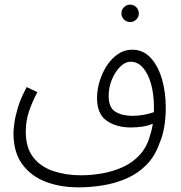

<svg xmlns="http://www.w3.org/2000/svg" viewBox="-20 -619 781 827"><path d="M318 188Q240 188 177 164Q114 140 76 88.5Q38 37 38 -46Q38 -58 41.5 -86.5Q45 -115 57 -155.5Q69 -196 95 -244L141 -222Q119 -181 105 -139.5Q91 -98 91 -53Q91 18 123.5 59Q156 100 210 118Q264 136 328 136Q375 136 422 127.5Q469 119 510.5 100Q552 81 582.5 47.5Q613 14 626 -35Q634 -57 638 -86Q617 -77 592.5 -73.5Q568 -70 544 -70Q481 -70 439.5 -99Q398 -128 398 -196Q398 -232 409 -268.5Q420 -305 440 -336Q460 -367 488 -386Q516 -405 549 -405Q596 -405 628 -371Q660 -337 677 -280.5Q694 -224 694 -156Q694 -112 687.5 -73Q681 -34 667 -2Q647 55 610 92Q573 129 524.5 150Q476 171 422.5 179.5Q369 188 318 188ZM448 -206Q448 -155 477.5 -137.5Q507 -120 551 -120Q575 -120 599.5 -124.5Q624 -129 643 -136Q643 -147 643 -158Q643 -212 631 -256Q619 -300 596.5 -326.5Q574 -353 543 -353Q519 -353 497.5 -331.5Q476 -310 462 -276.5Q448 -243 448 -206ZM541 -524Q525 -524 514 -535Q503 -546 503 -561Q503 -577 514 -588Q525 -599 541 -599Q556 -599 567 -588Q578 -577 578 -561Q578 -546 567 -535Q556 -524 541 -524Z"/></svg>

Font: Noto Sans Arabic SemCond Light
Style: Regular
Weight: 300
Width: 4
Designer: Monotype Design Team, Nadine Chahine, Nizar Qandah and Khaled Hosny
Foundry: Monotype Imaging Inc.
Version: Version 2.012; ttfautohint (v1.8.4.7-5d5b)